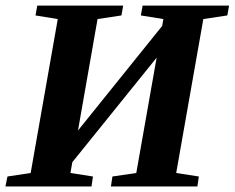

<svg xmlns="http://www.w3.org/2000/svg" viewBox="-26 -675 850 695"><path d="M-6.3 0 1 -36.1 85 -48.8 183.1 -606 102.5 -619.1 108.9 -654.8H419.9L413.6 -619.1L327.1 -606L256.3 -202.6L561 -581.1L565.4 -606L483.9 -619.1L490.2 -654.8H803.2L796.9 -619.1L710 -606L611.8 -48.8L693.8 -36.1L688.5 0H375.5L380.9 -36.1L467.3 -48.8L541 -466.3L235.8 -87.9L229 -48.8L310.5 -36.1L305.2 0Z"/></svg>

Font: Liberation Serif
Style: Bold Italic
Weight: 700
Italic angle: -16.333°
Designer: Steve Matteson
Foundry: Ascender Corporation
Version: Version 2.1.5